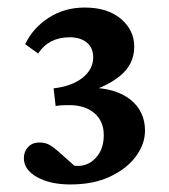

<svg xmlns="http://www.w3.org/2000/svg" viewBox="-20 -487 452 514"><path d="M199.7 -236.8 217.3 -252.4Q289.1 -252 328.6 -220.7Q368.2 -189.5 368.2 -137.2Q368.2 -101.6 344 -68.6Q319.8 -35.6 275.1 -14.4Q230.5 6.8 168.5 6.8Q114.3 6.8 79.1 -12.9Q43.9 -32.7 43.9 -63.5Q43.9 -81.1 55.2 -93.3Q66.4 -105.5 85 -105.5Q100.1 -105.5 110.6 -100.1Q121.1 -94.7 135.7 -82L190.9 -32.7L162.6 -46.9Q203.1 -34.7 230.5 -58.6Q257.8 -82.5 257.8 -125Q257.8 -162.6 232.7 -184.1Q207.5 -205.6 165 -205.6Q154.8 -205.6 145.8 -205.1Q136.7 -204.6 128.9 -203.1L123.5 -250.5Q171.9 -255.9 200.7 -278.6Q229.5 -301.3 229.5 -333.5Q229.5 -359.4 212.2 -373.3Q194.8 -387.2 166.5 -387.2Q110.8 -387.2 82 -343.8L47.4 -368.7Q68.8 -413.1 111.1 -439.9Q153.3 -466.8 206.5 -466.8Q268.6 -466.8 304 -436.3Q339.4 -405.8 339.4 -362.3Q339.4 -314 300 -282.7Q260.7 -251.5 199.7 -236.8Z"/></svg>

Font: Lateef
Style: Bold
Weight: 700
Designer: SIL International
Foundry: SIL International
Version: Version 4.200